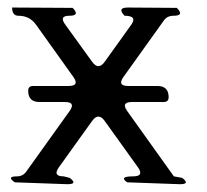

<svg xmlns="http://www.w3.org/2000/svg" viewBox="-20 -506 540 502"><path d="M325.2 -239.3Q295.9 -239.3 312.5 -215.8L434.6 -44.9L456.1 -41Q478.5 -24.4 450.2 -24.4L312.5 -29.3Q290 -44.9 328.1 -44.9Q357.4 -44.9 340.8 -68.4L253.9 -189.5Q237.3 -212.9 220.7 -189.5L133.8 -68.4Q117.2 -44.9 146.5 -44.9L162.1 -41Q184.6 -24.4 156.2 -24.4L18.6 -29.3Q-3.9 -44.9 24.4 -44.9Q40 -44.9 48.8 -57.6L162.1 -215.8Q178.7 -239.3 149.4 -239.3H83Q53.7 -239.3 53.7 -268.6Q53.7 -281.2 66.4 -281.2H159.2Q188.5 -281.2 171.9 -304.7L74.2 -441.4Q57.6 -464.8 28.3 -464.8Q11.7 -464.8 11.7 -486.3L169.9 -485.4Q190.4 -464.8 161.1 -464.8Q134.8 -464.8 149.4 -443.4L220.7 -344.7Q237.3 -321.3 253.9 -344.7L323.2 -441.4Q339.8 -464.8 305.7 -464.8Q285.2 -486.3 314.5 -486.3L442.4 -485.4Q462.9 -464.8 433.6 -464.8Q417 -464.8 408.2 -452.1L302.7 -304.7Q286.1 -281.2 315.4 -281.2H391.6Q420.9 -281.2 420.9 -252Q420.9 -239.3 408.2 -239.3Z"/></svg>

Font: B2 Hana
Style: Regular
Weight: 500
Version: 2020-08-05; (max)